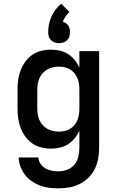

<svg xmlns="http://www.w3.org/2000/svg" viewBox="-20 -797 640 1040"><path d="M296 223Q271 223 245.5 220Q220 217 196.5 208Q173 199 152 184.5Q131 170 115.5 150Q100 130 91 106Q82 82 81 56H188Q189 75 199.5 90.5Q210 106 226 115Q242 124 260 127.5Q278 131 296 131Q320 131 343.5 122.5Q367 114 382.5 95.5Q398 77 404 53Q410 29 410 5V-89Q400 -67 384.5 -48Q369 -29 349 -16Q329 -3 305 2.5Q281 8 257 8Q230 8 203.5 1.5Q177 -5 155 -20Q133 -35 117 -57.5Q101 -80 91.5 -105Q82 -130 78.5 -156.5Q75 -183 75 -210V-310Q75 -337 78.5 -363.5Q82 -390 91.5 -415Q101 -440 117 -462.5Q133 -485 155 -500Q177 -515 203.5 -521.5Q230 -528 257 -528Q281 -528 305 -522.5Q329 -517 349 -504Q369 -491 384.5 -472Q400 -453 410 -431V-520H517V5Q517 34 511.5 63.5Q506 93 493 119Q480 145 458.5 166Q437 187 410.5 200Q384 213 355 218Q326 223 296 223ZM299 -84Q315 -84 331 -87.5Q347 -91 360.5 -99.5Q374 -108 384 -120.5Q394 -133 400 -148Q406 -163 408 -178.5Q410 -194 410 -210V-310Q410 -326 408 -341.5Q406 -357 400 -372Q394 -387 384 -399.5Q374 -412 360.5 -420.5Q347 -429 331 -432.5Q315 -436 299 -436Q283 -436 267 -432.5Q251 -429 236.5 -421Q222 -413 211 -400.5Q200 -388 193.5 -373.5Q187 -359 184.5 -342.5Q182 -326 182 -310V-210Q182 -194 184.5 -177.5Q187 -161 193.5 -146.5Q200 -132 211 -119.5Q222 -107 236.5 -99Q251 -91 267 -87.5Q283 -84 299 -84ZM300 -563Q288 -563 276.5 -567Q265 -571 256.5 -579Q248 -587 244.5 -599Q241 -611 241 -623Q241 -645 245.5 -666.5Q250 -688 259 -708Q268 -728 281.5 -745.5Q295 -763 312 -777L356 -732Q344 -721 335 -707.5Q326 -694 320 -679Q329 -677 337 -671.5Q345 -666 350 -658.5Q355 -651 357 -641.5Q359 -632 359 -623Q359 -611 355.5 -599Q352 -587 343.5 -579Q335 -571 323.5 -567Q312 -563 300 -563Z"/></svg>

Font: Iosevka Custom SmBdEx
Style: Regular
Weight: 600
Width: 7
Monospace: yes
Designer: Belleve Invis
Foundry: Belleve Invis
Version: Version 11.2.4; ttfautohint (v1.8.4)